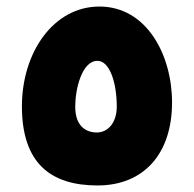

<svg xmlns="http://www.w3.org/2000/svg" viewBox="-20 -567 593 587"><path d="M278 0C419 0 506 -96 506 -254C506 -398 429 -547 284 -547C143 -547 47 -406 47 -242C47 -69 134 0 278 0ZM276 -162C243 -162 210 -181 210 -241C210 -294 230 -381 278 -381C315 -381 337 -315 337 -241C337 -193 311 -162 276 -162Z"/></svg>

Font: Noto Sans Arabic SemCond Blk
Style: Regular
Weight: 900
Width: 4
Designer: Monotype Design Team, Nadine Chahine, Nizar Qandah and Khaled Hosny
Foundry: Monotype Imaging Inc.
Version: Version 2.012